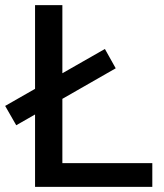

<svg xmlns="http://www.w3.org/2000/svg" viewBox="-45 -725 636 745"><path d="M91 0V-705H197V-92H546V0ZM18 -239 -25 -314 362 -535 404 -460Z"/></svg>

Font: NunitoSans_10ptSemiBold
Style: Regular
Weight: 600
Designer: Vernon Adams
Foundry: Vernon Adams
Version: Version 3.101;gftools[0.9.27]